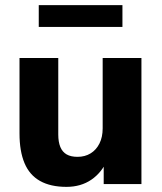

<svg xmlns="http://www.w3.org/2000/svg" viewBox="-20 -717 630 748"><path d="M239 11Q177 11 136 -12Q95 -35 75.5 -81.5Q56 -128 56 -197V-491H207V-193Q207 -164 215 -144.5Q223 -125 239.5 -115.5Q256 -106 282 -106Q311 -106 333 -119.5Q355 -133 367.5 -158Q380 -183 380 -217V-491H531V0H384V-96H399Q377 -45 336 -17Q295 11 239 11ZM131 -612V-697H457V-612Z"/></svg>

Font: Nunito Sans 12pt ExtraBold
Style: Regular
Weight: 800
Designer: Vernon Adams
Foundry: Vernon Adams
Version: Version 3.101;gftools[0.9.27]